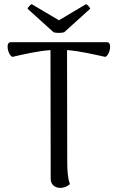

<svg xmlns="http://www.w3.org/2000/svg" viewBox="-20 -897 568 928"><path d="M290 -741 416 -855C414 -861 404 -874 396 -877L265 -799L133 -877C126 -874 115 -861 113 -855L239 -741C251 -737 278 -737 290 -741ZM498 -693H31C6 -693 17 -632 40 -622C95 -635 161 -650 224 -655L225 -33C225 -6 244 11 271 11C294 11 310 0 318 -7C307 -36 305 -75 305 -114L304 -655C368 -650 433 -634 489 -622C512 -632 523 -693 498 -693Z"/></svg>

Font: Arima Koshi
Style: Regular
Weight: 400
Designer: Joana Correia and Natanael Gama
Foundry: NDISCOVER
Version: Version 1.019;PS 001.019;hotconv 1.0.88;makeotf.lib2.5.64775